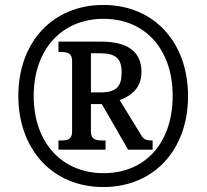

<svg xmlns="http://www.w3.org/2000/svg" viewBox="-20 -745 834 775"><path d="M397 10C601 10 739 -140 739 -357C739 -574 602 -725 397 -725C192 -725 54 -574 54 -358C54 -142 192 10 397 10ZM398 -46C231 -46 116 -168 116 -358C116 -544 228 -669 398 -669C567 -669 677 -545 677 -358C677 -172 570 -46 398 -46ZM216 -141H406V-178H393C368 -178 347 -182 347 -213V-325H391L497 -141H596V-178C567 -178 559 -183 547 -204L463 -341C508 -357 551 -389 551 -454C551 -536 497 -577 387 -577H216V-535H228C251 -535 271 -531 271 -500V-213C271 -182 251 -178 228 -178H216ZM386 -372H347V-530H383C447 -530 471 -509 471 -453C471 -397 451 -372 386 -372Z"/></svg>

Font: Noto Serif Georgian SemiCondensed Black
Style: Regular
Weight: 900
Width: 4
Designer: Monotype Design Team, Akaki Razmadze
Foundry: Google LLC
Version: Version 2.003